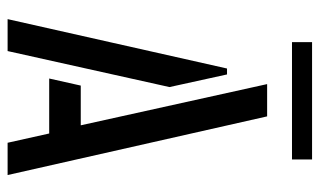

<svg xmlns="http://www.w3.org/2000/svg" viewBox="-188 -653 841 505"><g transform="rotate(90 232.5 -400.5)"><path d="M90.8 -748V-800.8H399.4V-748ZM30.3 0 160.2 -577.1H175.8L209 -425.8L114.3 0ZM186.5 -109.4 205.1 -192.4H309.6L201.2 -682.6H286.1L440.4 0H355.5L331.1 -109.4Z"/></g></svg>

Font: Post No Bills Colombo
Style: SemiBold
Weight: 700
Designer: Kosala Senevirathne, Siva Puranthara, Lasantha Premarathna, Tharique Azeez
Foundry: Mooniak
Version: Version 1.220 ; ttfautohint (v1.5)